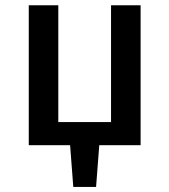

<svg xmlns="http://www.w3.org/2000/svg" viewBox="-20 -562 655 743"><path d="M409.7 -541.5H524.1V0H364.1L351.8 161.5H263.6L251.3 0H91.3V-541.5H205.6V-89.7H409.7Z"/></svg>

Font: Fira Code Medium
Style: Regular
Weight: 500
Designer: Carrois Corporate, Edenspiekermann AG, Nikita Prokopov
Foundry: Carrois Corporate, Edenspiekermann AG, Nikita Prokopov
Version: Version 6.002